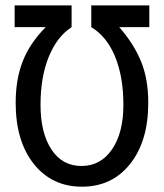

<svg xmlns="http://www.w3.org/2000/svg" viewBox="-20 -704 618 724"><path d="M543 -683.6V-601.6H429.7Q484.4 -539.1 511.7 -472.7Q539.1 -406.2 539.1 -316.4Q539.1 -171.9 470.7 -85.9Q402.3 0 289.1 0Q175.8 0 107.4 -85.9Q39.1 -171.9 39.1 -316.4Q39.1 -406.2 66.4 -474.6Q93.8 -543 152.3 -601.6H35.2V-683.6H250V-601.6Q195.3 -566.4 164.1 -490.2Q132.8 -414.1 132.8 -308.6Q132.8 -203.1 173.8 -140.6Q214.8 -78.1 287.1 -78.1Q359.4 -78.1 402.3 -140.6Q445.3 -203.1 445.3 -308.6Q445.3 -414.1 414.1 -490.2Q382.8 -566.4 324.2 -601.6V-683.6Z"/></svg>

Font: 和音 by 宁静之雨，公众号njzyshare
Style: Regular
Weight: 400
Designer: Steve Matteson
Foundry: Ascender Corporation
Version: Version 6.00;June 8, 2018;FontCreator 11.0.0.2388 32-bit